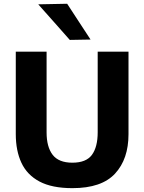

<svg xmlns="http://www.w3.org/2000/svg" viewBox="-20 -988 768 1022"><path d="M365.5 13.5Q256.5 13.5 190.2 -21.8Q124 -57 94 -121.5Q64 -186 64 -274V-713H228V-283Q228 -206 260.2 -164Q292.5 -122 365 -122Q439 -122 469.5 -164Q500 -206 500 -283.5V-713H664V-273.5Q664 -141.5 592.5 -64Q521 13.5 365.5 13.5ZM351.5 -775.5Q310.5 -822 268.8 -869Q227 -916 183.5 -965L337.5 -968Q369 -920 399.8 -872.5Q430.5 -825 462 -777.5Z"/></svg>

Font: Commissioner
Style: Bold
Weight: 700
Designer: Kostas Bartsokas
Foundry: Kostas Bartsokas
Version: Version 1.000; ttfautohint (v1.8.3)